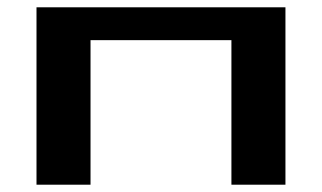

<svg xmlns="http://www.w3.org/2000/svg" viewBox="-20 -506 882 526"><path d="M228 -396V0H80V-486H762V0H614V-396Z"/></svg>

Font: Aneo
Style: Bold
Weight: 700
Designer: Anastasios Pappas
Foundry: Anastasios Pappas
Version: Version 1.000